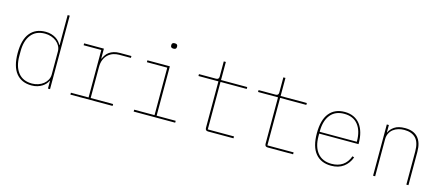

<svg xmlns="http://www.w3.org/2000/svg" viewBox="-51 -1300 4302 1867"><g transform="rotate(15 2100.0 -366.5)"><path d="M454 -78H451Q443 -61 429 -45Q415 -29 395 -16.5Q375 -4 349 4Q323 12 290 12Q190 12 135 -55.5Q80 -123 80 -258Q80 -393 135 -460.5Q190 -528 290 -528Q323 -528 349 -520Q375 -512 395 -499.5Q415 -487 429 -470.5Q443 -454 451 -438H454V-740H475V0H454ZM290 -7Q322 -7 352 -17Q382 -27 404.5 -45Q427 -63 440.5 -88Q454 -113 454 -143V-373Q454 -403 440.5 -428Q427 -453 404.5 -471Q382 -489 352 -499Q322 -509 290 -509Q199 -509 151 -448.5Q103 -388 103 -282V-234Q103 -128 151 -67.5Q199 -7 290 -7Z M680 -19H858V-497H680V-516H879V-416H882Q891 -437 903.5 -455Q916 -473 935 -486.5Q954 -500 980 -508Q1006 -516 1041 -516H1156V-497H1037Q1006 -497 977.5 -487Q949 -477 927 -456.5Q905 -436 892 -405Q879 -374 879 -331V-19H1105V0H680Z M1532 -691Q1516 -691 1509.5 -697.5Q1503 -704 1503 -714V-722Q1503 -732 1509.5 -738.5Q1516 -745 1532 -745Q1548 -745 1554.5 -738.5Q1561 -732 1561 -722V-714Q1561 -704 1554.5 -697.5Q1548 -691 1532 -691ZM1317 -19H1522V-497H1317V-516H1543V-19H1735V0H1317Z M2066 0Q2037 0 2037 -29V-497H1836V-516H2008Q2037 -516 2037 -545V-698H2058V-516H2322V-497H2058V-19H2322V0Z M2666 0Q2637 0 2637 -29V-497H2436V-516H2608Q2637 -516 2637 -545V-698H2658V-516H2922V-497H2658V-19H2922V0Z M3306 12Q3204 12 3148 -55.5Q3092 -123 3092 -258Q3092 -393 3147 -460.5Q3202 -528 3302 -528Q3353 -528 3392.5 -509.5Q3432 -491 3458 -457Q3484 -423 3497.5 -375Q3511 -327 3511 -267V-260H3115V-234Q3115 -128 3164 -67.5Q3213 -7 3306 -7Q3371 -7 3416.5 -37.5Q3462 -68 3485 -131L3503 -124Q3480 -61 3430.5 -24.5Q3381 12 3306 12ZM3302 -509Q3211 -509 3163 -448.5Q3115 -388 3115 -282V-278H3489V-282Q3489 -388 3441 -448.5Q3393 -509 3302 -509Z M3727 0V-516H3748V-442H3751Q3764 -475 3802.5 -501.5Q3841 -528 3909 -528Q3995 -528 4039 -479Q4083 -430 4083 -336V0H4062V-333Q4062 -426 4021.5 -467.5Q3981 -509 3906 -509Q3875 -509 3846.5 -500.5Q3818 -492 3796 -475Q3774 -458 3761 -432Q3748 -406 3748 -372V0Z"/></g></svg>

Font: IBM Plex Mono Thin
Style: Regular
Weight: 100
Monospace: yes
Designer: Mike Abbink, Paul van der Laan, Pieter van Rosmalen
Foundry: Bold Monday
Version: Version 2.3